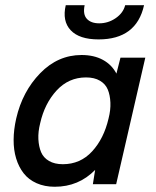

<svg xmlns="http://www.w3.org/2000/svg" viewBox="-20 -710 602 740"><path d="M359.9 -558.1Q285.6 -558.1 252.4 -593.5Q219.2 -628.9 233.4 -689.9H306.2Q298.8 -654.8 314.7 -637.5Q330.6 -620.1 362.3 -620.1Q397 -620.1 426 -640.1Q455.1 -660.2 462.4 -689.9H535.2Q505.9 -558.1 359.9 -558.1ZM444.3 -487.8H540L427.7 0H337.9L346.7 -55.2Q283.2 9.8 190.9 9.8Q151.9 9.8 121.1 -3.9Q90.3 -17.6 71.3 -42Q52.2 -66.4 42.2 -99.4Q32.2 -132.3 32.5 -171.4Q32.7 -210.4 42.5 -253.4Q66.4 -357.4 134.8 -427.7Q203.1 -498 294.4 -498Q342.3 -498 376.7 -479.2Q411.1 -460.4 428.7 -426.3ZM398.4 -253.4Q406.7 -285.6 405.5 -314.5Q404.3 -343.3 395.5 -364.7Q386.7 -386.2 365.2 -398.9Q343.8 -411.6 311.5 -411.6Q244.6 -411.6 198.2 -361.3Q151.9 -311 134.8 -234.9Q126.5 -202.1 127.9 -173.6Q129.4 -145 138.4 -123.5Q147.5 -102.1 168.9 -89.6Q190.4 -77.1 222.2 -77.1Q289.6 -77.1 335 -126.5Q380.4 -175.8 398.4 -253.4Z"/></svg>

Font: HK Grotesk Medium Italic
Style: Regular
Weight: 500
Italic angle: -13°
Designer: Alfredo Marco Pradil and Stefan Peev
Foundry: Hanken Design Co.
Version: Version 1.000;PS 001.000;hotconv 1.0.88;makeotf.lib2.5.64775